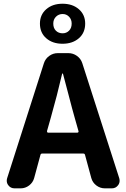

<svg xmlns="http://www.w3.org/2000/svg" viewBox="-20 -1030 681 1040"><path d="M319.3 -954.1Q297.9 -954.1 283.2 -939.5Q268.6 -924.8 268.6 -902.3Q268.6 -877.9 282.7 -863.8Q296.9 -849.6 319.3 -849.6Q339.8 -849.6 354 -863.8Q368.2 -877.9 368.2 -902.3Q368.2 -924.8 354 -939.5Q339.8 -954.1 319.3 -954.1ZM196.3 -902.3Q196.3 -950.2 230.5 -980Q264.6 -1009.8 318.8 -1009.8Q373 -1009.8 407.2 -980Q441.4 -950.2 441.4 -902.3Q441.4 -852.5 407.2 -822.8Q373 -793 318.8 -793Q264.6 -793 230.5 -822.8Q196.3 -852.5 196.3 -902.3ZM234.4 -319.3Q234.4 -316.4 235.8 -314Q237.3 -311.5 240.2 -311.5H399.4Q402.3 -311.5 404.3 -314Q406.2 -316.4 405.3 -319.3L384.8 -391.6Q372.1 -435.5 350.1 -521Q328.1 -606.4 321.3 -629.9Q321.3 -631.8 318.8 -631.8Q316.4 -631.8 316.4 -629.9Q289.1 -511.7 254.9 -391.6ZM547.9 -9.8Q522.5 -9.8 502 -25.4Q481.4 -41 474.6 -65.4L440.4 -191.4Q438.5 -198.2 431.6 -198.2H208Q201.2 -198.2 199.2 -191.4L165 -65.4Q158.2 -41 137.7 -25.4Q117.2 -9.8 91.8 -9.8H58.6Q37.1 -9.8 24.4 -27.3Q16.6 -38.1 16.6 -50.8Q16.6 -57.6 18.6 -64.5L217.8 -687.5Q225.6 -711.9 246.6 -727.1Q267.6 -742.2 293 -742.2H350.6Q376 -742.2 397 -727.1Q418 -711.9 425.8 -687.5L626 -64.5Q627.9 -57.6 627.9 -50.8Q627.9 -38.1 620.1 -27.3Q607.4 -9.8 585.9 -9.8Z"/></svg>

Font: Gen Jyuu Gothic Bold
Style: Bold
Weight: 700
Designer: [Source Han Sans]
Ryoko NISHIZUKA  (kana & ideographs); Paul D. Hunt (Latin, Greek & Cyrillic); Wenlong ZHANG  (bopomofo
Version: Version 1.002.20150607